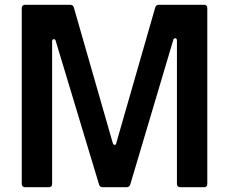

<svg xmlns="http://www.w3.org/2000/svg" viewBox="-20 -783 959 803"><path d="M85 0Q79 0 75 -3.5Q71 -7 71 -14V-749Q71 -756 75 -759.5Q79 -763 85 -763H273Q286 -763 289 -751L451 -187Q454 -177 459 -177Q466 -177 467 -187L629 -751Q632 -763 645 -763H833Q847 -763 847 -749V-14Q847 0 833 0H734Q728 0 724 -3.5Q720 -7 720 -14V-614Q720 -618 718 -620.5Q716 -623 713 -623Q707 -623 705 -617L525 -12Q521 0 509 0H410Q397 0 394 -12L213 -612Q212 -619 205 -619Q198 -619 198 -610V-14Q198 0 184 0Z"/></svg>

Font: Open Sauce Two SemiBold
Style: Regular
Weight: 600
Designer: Alfredo Marco Pradil
Foundry: Creative Sauce Fz LLC
Version: Version 1.477